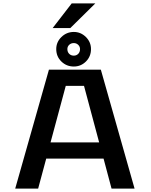

<svg xmlns="http://www.w3.org/2000/svg" viewBox="-20 -1110 890 1130"><path d="M290 -945 402 -1090H541L394 -945ZM414.5 -718.5Q371.5 -718.5 341.2 -748Q311 -777.5 311 -821Q311 -862.5 341.5 -892.2Q372 -922 414.5 -922Q455.5 -922 485.5 -892.2Q515.5 -862.5 515.5 -821Q515.5 -777.5 485.8 -748Q456 -718.5 414.5 -718.5ZM414.5 -782.5Q430 -782.5 440.5 -793.2Q451 -804 451 -821Q451 -836 440.2 -846.2Q429.5 -856.5 414.5 -856.5Q398 -856.5 387.2 -846.2Q376.5 -836 376.5 -821Q376.5 -804 387.2 -793.2Q398 -782.5 414.5 -782.5ZM636.5 0 589.5 -176.5H252L204.5 0H69.5L268 -700H573.5L772 0ZM367 -604.5 277.5 -272H563.5L474.5 -604.5Z"/></svg>

Font: League Mono Wide Medium
Style: Regular
Weight: 500
Width: 8
Designer: Tyler Finck
Foundry: The League of Moveable Type / Tyler Finck
Version: Version 2.210